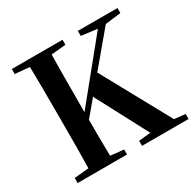

<svg xmlns="http://www.w3.org/2000/svg" viewBox="-161 -910 1089 1080"><g transform="rotate(-30 383.5 -370.5)"><path d="M138.6 0Q140.6 -85.2 141 -171.8Q141.4 -258.5 141.4 -346.1V-393.6Q141.4 -481.3 141 -567.7Q140.6 -654.1 138.6 -740.5H280.6Q278.9 -655.6 278.4 -568.4Q277.9 -481.3 277.9 -393.6V-314.3Q277.9 -246.9 278.4 -166.8Q278.9 -86.6 280.6 0ZM45.1 0V-32.6L198.2 -47.3H225.2L366 -32.6V0ZM45.1 -707.9V-740.5H374.3V-707.9L225.2 -694.2H198.2ZM463.4 0V-32.6L605.9 -47.3H628.5L765.7 -32.6V0ZM474 -707.9V-740.5H731.4V-707.9L619.9 -694.2L592.4 -692.9ZM206.2 -190.2 203.7 -255.1H221.6L244.9 -285.3L615 -740.5H667.3ZM561.9 0 355.8 -389.9 445.2 -494.7 716.2 0Z"/></g></svg>

Font: Noto Serif KR
Style: Regular
Weight: 200
Designer: Ryoko NISHIZUKA 西塚涼子 (kana & ideographs); Frank Grießhammer (Latin, Greek & Cyrillic); Wenlong ZHANG 张文龙 (bopomofo); San
Foundry: Adobe
Version: Version 2.001;hotconv 1.1.0;makeotfexe 2.6.0